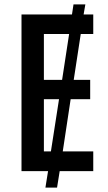

<svg xmlns="http://www.w3.org/2000/svg" viewBox="-20 -780 494 875"><path d="M405 0H252L240 75H187L199 0H78V-714H308L315 -760H369L361 -714H405V-625H348L316 -416H391V-328H302L266 -90H405ZM180 -416H263L295 -625H180ZM180 -90H212L249 -328H180Z"/></svg>

Font: Noto Sans Condensed Medium
Style: Regular
Weight: 500
Width: 3
Designer: Monotype Design Team
Foundry: Monotype Imaging Inc.
Version: Version 2.013; ttfautohint (v1.8.4.7-5d5b)